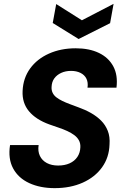

<svg xmlns="http://www.w3.org/2000/svg" viewBox="-20 -962 635 994"><path d="M263 12Q188 12 131.5 -14Q75 -40 48 -90Q21 -140 32 -211H180Q175 -179 186.5 -155Q198 -131 222.5 -118Q247 -105 281 -105Q315 -105 340.5 -116.5Q366 -128 380.5 -149.5Q395 -171 396 -200Q397 -220 388.5 -235.5Q380 -251 364.5 -262.5Q349 -274 328.5 -283.5Q308 -293 284 -301Q260 -309 235 -318Q166 -343 130 -386Q94 -429 97 -491Q100 -558 136 -607.5Q172 -657 233.5 -684.5Q295 -712 372 -712Q442 -712 492 -688Q542 -664 566.5 -618.5Q591 -573 583 -508H433Q437 -535 427.5 -554.5Q418 -574 397 -584.5Q376 -595 348 -595Q319 -595 296.5 -584.5Q274 -574 261 -556Q248 -538 247 -512Q246 -495 252.5 -481.5Q259 -468 272 -458Q285 -448 302.5 -439.5Q320 -431 341.5 -423Q363 -415 387 -406Q421 -394 451 -377Q481 -360 503.5 -337.5Q526 -315 538 -284.5Q550 -254 547 -214Q545 -147 508.5 -96Q472 -45 408.5 -16.5Q345 12 263 12ZM568 -942 550 -842 387 -760 253 -843 271 -941 404 -857Z"/></svg>

Font: DM Sans 28pt ExtraBold
Style: Italic
Weight: 800
Italic angle: -10°
Version: Version 4.004;gftools[0.9.30]